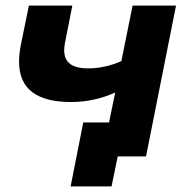

<svg xmlns="http://www.w3.org/2000/svg" viewBox="-20 -558 669 685"><path d="M453 -538 413 -340C375 -323 333 -314 294 -314C240 -314 209 -333 209 -379C209 -387 210 -396 212 -406L238 -538H83L54 -396C50 -375 48 -355 48 -338C48 -239 113 -194 234 -194C292 -194 345 -207 391 -228L369 -121H277L232 107H378L400 0H501L608 -538Z"/></svg>

Font: AWKNG-Font
Style: Bold Italic
Weight: 700
Italic angle: -11.3°
Designer: Awakening Church
Foundry: Awakening Church
Version: Version 1.700;PS 001.700;hotconv 1.0.88;makeotf.lib2.5.64775